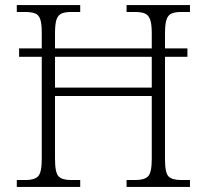

<svg xmlns="http://www.w3.org/2000/svg" viewBox="-20 -734 812 754"><path d="M46 0V-27H81Q115 -27 129.5 -41.5Q144 -56 144 -110V-511H55V-544H144V-605Q144 -641 138 -658.5Q132 -676 117.5 -681.5Q103 -687 77 -687H46V-714H295V-687H260Q236 -687 222 -681Q208 -675 202 -657.5Q196 -640 196 -603V-544H576V-603Q576 -640 569.5 -657.5Q563 -675 549 -681Q535 -687 510 -687H477V-714H726V-687H692Q668 -687 654 -681Q640 -675 634 -657.5Q628 -640 628 -603V-544H716V-511H628V-108Q628 -55 642 -41Q656 -27 692 -27H726V0H477V-27H512Q547 -27 561.5 -41.5Q576 -56 576 -110V-357H196V-110Q196 -56 210 -41.5Q224 -27 259 -27H295V0ZM196 -390H576V-511H196Z"/></svg>

Font: Noto Serif Tibetan ExtraLight
Style: Regular
Weight: 200
Designer: Monotype Design Team
Foundry: Monotype Imaging Inc.
Version: Version 2.103; ttfautohint (v1.8.4.7-5d5b)